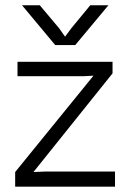

<svg xmlns="http://www.w3.org/2000/svg" viewBox="-20 -703 490 723"><path d="M37.1 0V-55.2L332 -418L294.9 -416H45.9V-470.2H403.8V-426.8L106 -55.2L151.9 -57.1H413.1V0ZM63 -683.1H129.9L202.1 -597.2L225.1 -564.9L249 -597.2L319.8 -683.1H388.2L263.2 -533.2H188Z"/></svg>

Font: Kreadon Light
Style: Regular
Weight: 300
Designer: kohakuno
Foundry: StudioGnu
Version: Version 1.000;Glyphs 3.1.2 (3151)